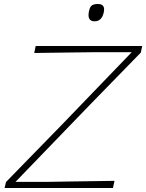

<svg xmlns="http://www.w3.org/2000/svg" viewBox="-20 -944 734 964"><path d="M3 0 10 -30Q47.5 -68.5 95.5 -117.8Q143.5 -167 192.8 -217.5Q242 -268 284 -311L641.5 -682H459Q390 -681.5 312.8 -680.2Q235.5 -679 152 -678L159 -713H694L687 -680Q623.5 -615 560 -549.8Q496.5 -484.5 433.5 -420L58 -31H225Q274 -32 334 -32.8Q394 -33.5 452.2 -34.5Q510.5 -35.5 555 -36L547 0ZM455 -837Q414 -837 428 -893Q432.5 -912 443.2 -918Q454 -924 472 -924Q510 -924 501 -882Q491 -837 455 -837Z"/></svg>

Font: Commissioner Loud Thin
Style: Italic
Weight: 100
Italic angle: -12°
Designer: Kostas Bartsokas
Foundry: Kostas Bartsokas
Version: Version 1.000; ttfautohint (v1.8.3)